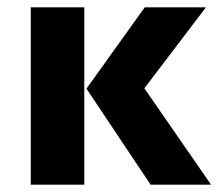

<svg xmlns="http://www.w3.org/2000/svg" viewBox="-20 -504 596 524"><path d="M64 -484H210V0H64ZM216 -262 375 -484H542L374 -263L556 0H391Z"/></svg>

Font: Play
Style: Bold
Weight: 700
Designer: Jonas Hecksher (Cyrillic expansion: Cyreal)
Foundry: Jonas Hecksher, Playtype, e-types AS
Version: Version 2.101; ttfautohint (v1.5.65-e2d9)